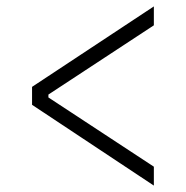

<svg xmlns="http://www.w3.org/2000/svg" viewBox="-20 -586 580 599"><path d="M460 -7 80 -259V-315L460 -566V-507L131 -291V-282L460 -66Z"/></svg>

Font: IBM Plex Sans Condensed Light
Style: Regular
Weight: 300
Width: 3
Designer: Mike Abbink, Paul van der Laan, Pieter van Rosmalen
Foundry: Bold Monday
Version: Version 3.201